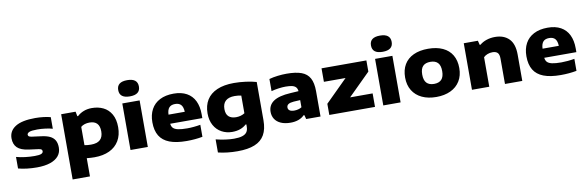

<svg xmlns="http://www.w3.org/2000/svg" viewBox="-62 -1402 6820 2228"><g transform="rotate(-10 3348.0 -287.5)"><path d="M50 -15.5V-151.5Q97 -138.5 153.8 -131.5Q210.5 -124.5 266 -124.5Q321 -124.5 343.5 -134.2Q366 -144 366 -163.5Q366 -177.5 357.2 -184.5Q348.5 -191.5 324 -195L211 -210Q117.5 -222.5 76.8 -262.5Q36 -302.5 36 -372.5Q36 -460 113.2 -508.8Q190.5 -557.5 347.5 -557.5Q395 -557.5 444 -551.8Q493 -546 527.5 -536V-399.5Q491.5 -410 443 -416.2Q394.5 -422.5 349 -422.5Q279 -422.5 253.5 -411.2Q228 -400 228 -381.5Q228 -369.5 237.2 -362.2Q246.5 -355 270.5 -351.5L383.5 -336.5Q442 -329 480.2 -311Q518.5 -293 538.5 -259.5Q558.5 -226 558.5 -173Q558.5 -115.5 525 -74.5Q491.5 -33.5 426.8 -11.5Q362 10.5 269 10.5Q209 10.5 152.2 3.8Q95.5 -3 50 -15.5Z M652 -548.5H822L833 -493.5H842Q874 -523.5 917.5 -540.5Q961 -557.5 1014 -557.5Q1089 -557.5 1148.2 -528.8Q1207.5 -500 1242.5 -439.2Q1277.5 -378.5 1277.5 -286Q1277.5 -193 1237.8 -126.2Q1198 -59.5 1123.8 -24.5Q1049.5 10.5 947.5 10.5Q909 10.5 856 5.5V220H652ZM1076 -272.5Q1076 -396.5 958 -396.5Q929 -396.5 902.2 -388.5Q875.5 -380.5 856 -363.5V-148Q892 -141 933 -141Q1005.5 -141 1040.8 -173.8Q1076 -206.5 1076 -272.5Z M1372.5 0V-548.5H1576.5V0ZM1352.5 -709.5Q1352.5 -805 1474.5 -805Q1596.5 -805 1596.5 -709.5Q1596.5 -614 1474.5 -614Q1352.5 -614 1352.5 -709.5Z M2257.5 -220H1879Q1882.5 -187.5 1900.2 -169Q1918 -150.5 1957.2 -141.8Q1996.5 -133 2066 -133Q2100.5 -133 2141.5 -136.8Q2182.5 -140.5 2221 -147.5V-6Q2134 10.5 2034 10.5Q1911 10.5 1832.5 -19.8Q1754 -50 1716 -112.5Q1678 -175 1678 -272.5Q1678 -360.5 1712.8 -424.5Q1747.5 -488.5 1814.8 -523Q1882 -557.5 1977.5 -557.5Q2068.5 -557.5 2131.2 -522.8Q2194 -488 2225.8 -422.5Q2257.5 -357 2257.5 -265.5ZM1878 -327.5H2069.5Q2067.5 -383 2044.2 -409.5Q2021 -436 1974 -436Q1927 -436 1903.5 -409.8Q1880 -383.5 1878 -327.5Z M2366.5 204.5V50Q2423.5 64.5 2479.2 72Q2535 79.5 2579.5 79.5Q2641 79.5 2678 67.2Q2715 55 2731.5 30.5Q2748 6 2748 -32.5V-59.5H2739Q2675.5 -1.5 2573 -1.5Q2505 -1.5 2448.8 -32Q2392.5 -62.5 2359.5 -121.5Q2326.5 -180.5 2326.5 -262.5Q2326.5 -355 2367.2 -421Q2408 -487 2489 -522.2Q2570 -557.5 2688 -557.5Q2755 -557.5 2826.5 -548.2Q2898 -539 2952 -523V-72.5Q2952 32.5 2914 99.2Q2876 166 2797.2 198Q2718.5 230 2595 230Q2471 230 2366.5 204.5ZM2748 -190.5V-398.5Q2713 -407 2670.5 -407Q2600.5 -407 2564.2 -374.5Q2528 -342 2528 -278.5Q2528 -218 2559 -190Q2590 -162 2646 -162Q2673.5 -162 2700 -169.2Q2726.5 -176.5 2748 -190.5Z M3611.5 -298.5V0H3442.5L3429.5 -48H3420Q3391.5 -18.5 3350 -4Q3308.5 10.5 3259 10.5Q3191 10.5 3144 -10.5Q3097 -31.5 3073.5 -68.5Q3050 -105.5 3050 -153Q3050 -232.5 3114.5 -276.5Q3179 -320.5 3315.5 -328L3411 -334Q3408 -363.5 3393.5 -380.2Q3379 -397 3350 -404.5Q3321 -412 3272.5 -412Q3235.5 -412 3189 -405.8Q3142.5 -399.5 3103 -388.5V-531.5Q3149.5 -544.5 3204.5 -551Q3259.5 -557.5 3308.5 -557.5Q3418 -557.5 3483.8 -533.2Q3549.5 -509 3580.5 -452.5Q3611.5 -396 3611.5 -298.5ZM3412 -144V-228.5L3335 -224Q3290.5 -220.5 3271 -207Q3251.5 -193.5 3251.5 -169.5Q3251.5 -146.5 3269.8 -133.5Q3288 -120.5 3324 -120.5Q3347.5 -120.5 3370.5 -126.2Q3393.5 -132 3412 -144Z M3988 -159H4253.5V0H3715V-131.5L3975 -389.5H3720V-548.5H4248.5V-417Z M4351 0V-548.5H4555V0ZM4331 -709.5Q4331 -805 4453 -805Q4575 -805 4575 -709.5Q4575 -614 4453 -614Q4331 -614 4331 -709.5Z M4656.5 -274.5Q4656.5 -364 4694.2 -427.5Q4732 -491 4803.8 -524.2Q4875.5 -557.5 4976 -557.5Q5076.5 -557.5 5148.2 -524.2Q5220 -491 5257.5 -427.5Q5295 -364 5295 -274.5Q5295 -185.5 5255.5 -121.2Q5216 -57 5144 -23.2Q5072 10.5 4976 10.5Q4879.5 10.5 4807.5 -23.2Q4735.5 -57 4696 -121.2Q4656.5 -185.5 4656.5 -274.5ZM5093.5 -274Q5093.5 -341 5063.8 -372.2Q5034 -403.5 4976 -403.5Q4917.5 -403.5 4887.8 -372.5Q4858 -341.5 4858 -274.5Q4858 -207 4888 -175.2Q4918 -143.5 4976 -143.5Q5034 -143.5 5063.8 -175.2Q5093.5 -207 5093.5 -274Z M5396 -548.5H5562.5L5575 -498H5584.5Q5618 -526.5 5664.8 -542Q5711.5 -557.5 5764 -557.5Q5868.5 -557.5 5928.8 -497Q5989 -436.5 5989 -310.5V0H5785V-299.5Q5785 -348 5765.2 -368Q5745.5 -388 5705 -388Q5675 -388 5647 -377.5Q5619 -367 5600 -348V0H5396Z M6665 -220H6286.5Q6290 -187.5 6307.8 -169Q6325.5 -150.5 6364.8 -141.8Q6404 -133 6473.5 -133Q6508 -133 6549 -136.8Q6590 -140.5 6628.5 -147.5V-6Q6541.5 10.5 6441.5 10.5Q6318.5 10.5 6240 -19.8Q6161.5 -50 6123.5 -112.5Q6085.5 -175 6085.5 -272.5Q6085.5 -360.5 6120.2 -424.5Q6155 -488.5 6222.2 -523Q6289.5 -557.5 6385 -557.5Q6476 -557.5 6538.8 -522.8Q6601.5 -488 6633.2 -422.5Q6665 -357 6665 -265.5ZM6285.5 -327.5H6477Q6475 -383 6451.8 -409.5Q6428.5 -436 6381.5 -436Q6334.5 -436 6311 -409.8Q6287.5 -383.5 6285.5 -327.5Z"/></g></svg>

Font: Encode Sans Expanded ExtraBold
Style: Regular
Weight: 800
Width: 7
Designer: Multiple Designers
Foundry: Impallari Type
Version: Version 2.000